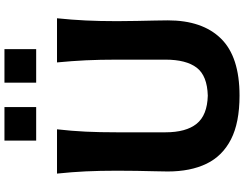

<svg xmlns="http://www.w3.org/2000/svg" viewBox="-135 -925 1075 845"><g transform="rotate(-90 402.5 -502.5)"><path d="M404.3 14.2Q285.2 14.2 211.7 -23.4Q138.2 -61 104.2 -131.6Q70.3 -202.1 70.3 -301.8Q70.3 -323.2 71.3 -359.1Q72.3 -395 73 -438.2Q73.7 -481.4 73.7 -524.9Q73.7 -601.1 70.8 -662.4Q67.9 -723.6 61 -789.1H255.9Q248.5 -723.6 245.6 -662.4Q242.7 -601.1 242.7 -524.9V-312Q242.7 -221.2 280.3 -174.6Q317.9 -127.9 403.8 -125.5Q491.7 -127.9 527.1 -174.3Q562.5 -220.7 562.5 -312V-524.9Q562.5 -601.1 559.6 -662.4Q556.6 -723.6 550.3 -789.1H744.6Q737.8 -723.6 734.9 -662.4Q731.9 -601.1 731.9 -524.9Q731.9 -481.4 732.9 -437.7Q733.9 -394 734.6 -357.9Q735.4 -321.8 735.4 -301.3Q735.4 -149.4 655.3 -67.6Q575.2 14.2 404.3 14.2ZM461.1 -1020.4H608.8V-880.8H461.1ZM206.2 -1020.4H353.9V-880.8H206.2Z"/></g></svg>

Font: Pinar-DS3-FD Bold
Style: Regular
Weight: 700
Designer: Amin Abedi
Version: Version 3.000